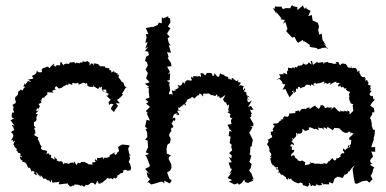

<svg xmlns="http://www.w3.org/2000/svg" viewBox="-20 -702 1487 740"><path d="M419 -270 424 -279 435 -294 426 -304H442L431 -317L441 -324L454 -337L450 -340L465 -365L472 -363C452 -372 463 -375 454 -384C463 -375 454 -387 449 -387C440 -401 440 -400 446 -394C432 -407 437 -402 439 -414C426 -413 432 -414 435 -418C420 -421 428 -428 417 -421C423 -425 423 -434 408 -420C415 -425 401 -430 412 -432C406 -433 401 -426 401 -438C388 -445 397 -432 391 -441C387 -436 380 -451 386 -446C373 -446 373 -447 365 -447C358 -458 353 -457 357 -446C362 -458 355 -455 341 -458C342 -447 338 -448 338 -455C330 -463 329 -451 325 -449C325 -468 324 -455 328 -458C315 -467 318 -466 319 -467C298 -458 296 -470 308 -470C302 -468 300 -471 297 -460C285 -466 293 -455 279 -459C272 -465 269 -452 272 -453C266 -471 257 -458 264 -464C258 -458 246 -466 253 -454C256 -466 253 -464 246 -457C245 -452 232 -463 224 -450C221 -460 223 -459 220 -453C218 -467 212 -466 212 -454C214 -446 202 -453 197 -450C194 -443 200 -443 184 -452C191 -455 190 -442 188 -457C170 -441 168 -439 180 -439C159 -440 175 -443 162 -445C152 -441 162 -444 146 -439C150 -441 149 -424 152 -440C133 -439 145 -424 141 -424C126 -421 123 -427 124 -430C118 -430 126 -421 112 -414C118 -406 124 -419 103 -410C104 -405 115 -398 102 -398C104 -396 108 -400 88 -395C105 -386 102 -385 87 -390C84 -398 89 -390 85 -385C73 -374 81 -370 75 -382C74 -373 64 -364 77 -369C75 -361 73 -368 67 -353C57 -364 68 -346 58 -357C53 -354 62 -354 50 -349C49 -336 51 -342 43 -328C51 -336 40 -321 45 -334C37 -328 35 -318 43 -310C38 -315 44 -315 38 -298C41 -305 45 -308 27 -297C35 -293 32 -280 28 -278C36 -280 42 -282 31 -278C36 -273 32 -261 28 -270C24 -254 20 -251 38 -242C25 -248 24 -233 18 -242C24 -235 21 -237 37 -216C20 -228 25 -213 35 -212C24 -212 37 -207 34 -200C20 -195 29 -196 22 -190C21 -193 36 -183 25 -191C36 -180 31 -174 23 -162C30 -158 30 -171 30 -154C39 -165 38 -156 34 -152C28 -138 34 -151 36 -135C42 -132 50 -125 39 -123C46 -128 51 -124 41 -122C56 -118 41 -107 51 -121C44 -111 56 -112 56 -112C65 -101 55 -104 57 -100C69 -102 67 -92 56 -99C59 -77 73 -87 65 -79C82 -74 74 -81 66 -80C85 -72 78 -76 87 -60C89 -59 80 -65 90 -55C94 -53 96 -58 98 -62C88 -58 107 -41 99 -40C114 -44 99 -48 114 -39C108 -30 108 -40 119 -26C128 -38 113 -31 119 -38C128 -34 131 -16 133 -29C144 -22 131 -16 133 -27C146 -25 144 -8 153 -14C155 -17 155 -11 166 -6C167 -12 175 2 171 -6C172 1 176 6 178 -11C182 4 186 6 184 4C187 -2 196 3 210 -2C200 12 213 9 221 6C215 6 222 11 217 8C231 4 241 8 240 3C242 10 249 19 256 16C262 10 259 15 262 13C259 21 273 3 268 9C285 11 280 7 294 17C284 14 302 6 295 18C293 7 307 19 301 18C310 19 310 4 313 11C329 13 318 3 327 8C326 1 339 -2 347 11C341 14 356 3 353 -6C364 5 362 3 353 2C365 8 372 7 366 1C375 7 374 -2 390 -10C381 -13 386 -7 394 -16C403 -12 406 -14 405 -13C408 -17 403 -18 416 -10C411 -13 427 -23 425 -11C414 -28 418 -14 425 -14C435 -20 436 -25 428 -22C444 -31 446 -37 449 -35C443 -36 457 -30 455 -44C463 -43 450 -46 454 -45C464 -50 470 -47 474 -41C473 -46 480 -49 484 -43C471 -42 490 -46 484 -60L481 -71L476 -78L482 -92L477 -103L484 -101L478 -109L474 -129L480 -141L473 -143L451 -145L440 -139L435 -135C440 -119 438 -124 438 -118C430 -116 433 -111 426 -105C420 -109 417 -108 426 -116C403 -105 410 -106 400 -99C409 -96 392 -93 408 -109C402 -92 391 -94 381 -94C381 -94 381 -84 375 -95C387 -100 375 -96 364 -93C373 -88 367 -95 354 -93C353 -77 364 -76 345 -91C354 -89 339 -85 350 -78C332 -74 332 -79 338 -68C331 -67 315 -71 320 -67C324 -69 313 -76 300 -79C314 -65 311 -79 293 -78C291 -72 285 -71 280 -76C276 -63 275 -63 267 -79C274 -82 258 -79 267 -71C253 -82 255 -68 254 -76C240 -68 233 -65 247 -82C240 -69 232 -75 230 -72C232 -87 230 -69 224 -69C223 -85 203 -83 205 -73C214 -86 193 -79 200 -88C190 -94 196 -92 188 -100C194 -84 190 -85 180 -94C169 -89 185 -107 172 -105C176 -96 169 -109 169 -109C169 -112 162 -111 158 -107C164 -122 163 -119 149 -124C151 -124 143 -123 153 -120C135 -127 136 -131 141 -139C147 -141 137 -134 142 -138C134 -140 136 -150 128 -155C122 -157 144 -136 125 -167C134 -173 118 -176 114 -180C113 -184 117 -171 112 -184C117 -194 118 -180 116 -189C116 -196 118 -198 110 -207C115 -199 109 -215 118 -208C106 -223 112 -222 111 -230C120 -239 113 -229 108 -230C122 -235 122 -240 120 -247C121 -255 125 -261 126 -262C109 -263 124 -267 129 -277C122 -274 112 -268 121 -271C118 -280 124 -290 129 -281C129 -290 138 -290 130 -298C127 -302 142 -307 126 -299C135 -307 145 -302 136 -315C132 -314 149 -322 139 -313C138 -321 148 -333 152 -320C146 -326 159 -341 151 -328C166 -343 161 -330 163 -350C162 -348 168 -344 164 -348C167 -344 174 -348 187 -344C179 -350 179 -354 196 -357C188 -361 191 -365 196 -369C201 -371 207 -358 204 -362C212 -359 222 -366 222 -367C229 -374 220 -365 239 -377C240 -370 244 -372 244 -381C245 -375 242 -368 245 -380C265 -372 257 -373 259 -383C275 -378 281 -383 281 -384C286 -371 279 -376 297 -381C295 -375 298 -374 294 -382C308 -387 318 -371 311 -379C316 -386 316 -382 317 -371C327 -366 331 -367 340 -367C340 -378 335 -379 345 -366C336 -376 351 -361 358 -360C347 -358 366 -357 362 -370C365 -359 372 -368 372 -368C378 -362 362 -362 384 -349C367 -349 375 -360 389 -356C391 -341 393 -341 384 -348C392 -347 396 -340 398 -341C399 -331 388 -333 388 -335C397 -326 408 -316 406 -319C402 -306 396 -316 400 -297C410 -305 405 -303 418 -299C402 -284 408 -278 418 -273L414 -275Z M949 -254C946 -263 947 -265 958 -261C948 -260 944 -279 942 -286C947 -275 947 -277 957 -281C944 -292 953 -298 936 -289C947 -308 949 -311 950 -316C939 -304 931 -305 934 -325C945 -315 936 -315 938 -320C927 -339 935 -336 943 -326C930 -330 931 -334 929 -346C921 -352 916 -344 926 -360C928 -358 922 -367 918 -354C915 -355 915 -370 923 -368C919 -367 905 -380 900 -369C898 -372 906 -375 908 -383C893 -390 897 -379 899 -393C885 -385 893 -392 878 -398C878 -398 887 -403 870 -400C880 -397 872 -391 862 -400C859 -401 854 -407 865 -396C853 -400 861 -399 860 -405C838 -409 842 -419 845 -411C846 -418 839 -409 829 -420C821 -405 831 -411 820 -405C808 -416 817 -410 806 -420C805 -411 808 -411 798 -409C801 -419 794 -422 778 -421C776 -416 778 -423 773 -414C768 -405 770 -421 756 -420C748 -421 758 -410 754 -405C748 -414 735 -403 749 -406C729 -410 737 -407 723 -409C732 -398 719 -405 715 -406C725 -407 709 -405 721 -393C703 -388 712 -396 707 -394C708 -389 698 -393 704 -396C696 -388 688 -387 695 -375C689 -386 678 -388 686 -386C680 -380 683 -366 664 -375C672 -363 658 -361 669 -370C670 -368 669 -357 649 -358C665 -358 660 -347 660 -356C643 -346 648 -357 642 -352C648 -342 641 -335 647 -329C643 -338 643 -342 633 -338L631 -343L636 -355L632 -378L635 -383L623 -391L634 -393L636 -420L626 -415L635 -425L624 -445L641 -447L639 -459L626 -479L630 -482L624 -501L639 -499L632 -523L630 -528L638 -526L631 -536L626 -554L634 -561L624 -571L627 -578L637 -593L627 -600L637 -616L635 -631L623 -638L622 -639L631 -640L609 -631L604 -636L603 -612L592 -615L588 -606L568 -597L566 -600L564 -598L542 -594L552 -570L542 -571L545 -558L540 -537L549 -539L540 -515L551 -522L539 -505L551 -503L554 -490L543 -483L539 -468L546 -462L550 -450L541 -434L548 -423L550 -421L543 -400L557 -385L538 -379L556 -367L546 -363L554 -362L553 -349L556 -326L540 -320L552 -309L543 -303L558 -290L542 -274L551 -265L545 -266C549 -256 554 -247 558 -237L545 -240L539 -213L549 -207L541 -205L547 -191L548 -174L539 -164L549 -160L550 -142L551 -134L548 -129L542 -115L555 -109L539 -103L544 -99L550 -85L558 -62L553 -58L539 -51L557 -31L545 -39L549 -21L558 -11L546 3L552 0L563 9L582 4L598 -1L605 -2L614 5L613 -6L634 5L642 -6L633 -13L624 -37L636 -45L640 -53L641 -54L640 -69L630 -89L631 -96L639 -103L623 -110L622 -129L624 -141L627 -146L635 -151L639 -171C623 -156 640 -165 635 -169C640 -173 625 -183 636 -174C625 -181 638 -194 643 -200C634 -195 643 -207 639 -210C639 -210 643 -206 648 -213C645 -220 645 -225 633 -233C646 -225 639 -222 650 -241C648 -233 657 -237 655 -240C658 -240 655 -255 645 -245C649 -263 653 -265 667 -265C649 -258 671 -258 671 -261C658 -280 663 -275 678 -276C661 -282 670 -272 667 -289C678 -283 672 -285 672 -287C691 -301 688 -302 694 -298C690 -298 699 -291 696 -301C694 -301 695 -306 690 -300C708 -319 698 -316 698 -316C709 -321 715 -325 717 -323C719 -326 713 -330 725 -327C728 -317 730 -332 729 -321C737 -333 747 -339 749 -333C743 -344 754 -345 762 -330C767 -346 763 -332 763 -332C761 -348 767 -338 784 -342C784 -342 794 -333 797 -341C787 -331 791 -340 809 -332C815 -333 812 -346 820 -330C810 -327 819 -337 831 -325C816 -333 829 -325 829 -323C843 -330 845 -336 848 -334C841 -321 844 -326 839 -318C845 -313 840 -320 842 -314C851 -299 852 -314 852 -305C858 -293 854 -292 862 -300C863 -292 861 -279 858 -278C870 -271 865 -276 856 -270C862 -265 870 -264 868 -259C864 -253 867 -245 876 -248L870 -239L872 -224L857 -221L865 -204L875 -195L864 -197L861 -178L869 -175L865 -151L873 -144L871 -135L875 -123L863 -112L873 -103L872 -92L862 -97L873 -77L861 -75L869 -52L874 -51L864 -31L874 -39L857 -16L875 -8L862 -2L884 9L896 4L901 10L912 3L921 -10L925 0L936 3L956 -6L951 -13L958 -10L948 -35L940 -45L946 -54L950 -70L940 -79L942 -80L949 -101L939 -110L944 -109V-117L945 -136L950 -138L953 -158L954 -154V-164L940 -192L943 -193L953 -212L944 -215L956 -216L957 -225L940 -254L941 -247Z M1164 -672 1152 -669 1148 -681 1126 -663V-675L1113 -677L1105 -682L1098 -670L1083 -671L1070 -667L1064 -677L1057 -676L1040 -677L1038 -667L1031 -672L1046 -648L1044 -657L1065 -631L1060 -628L1078 -625L1071 -611L1080 -617L1088 -591L1083 -582L1090 -574L1096 -568L1106 -557L1115 -560L1124 -542L1129 -537L1147 -548L1150 -542L1153 -543L1174 -529V-521L1200 -517L1205 -512L1218 -515V-517L1241 -519L1238 -517L1245 -513L1226 -536L1237 -527C1232 -534 1228 -541 1223 -548L1220 -573L1211 -568L1206 -587L1209 -595V-602L1205 -614L1185 -623L1183 -636L1182 -644L1168 -640L1177 -660L1164 -667L1157 -673ZM1053 -401 1066 -389 1070 -378 1080 -377 1069 -356 1080 -359C1085 -348 1090 -337 1096 -327L1111 -344C1106 -349 1102 -351 1113 -353C1107 -350 1114 -342 1118 -345C1109 -354 1120 -347 1121 -348C1119 -369 1128 -358 1128 -358C1127 -366 1132 -373 1139 -361C1152 -368 1139 -377 1146 -363C1146 -370 1149 -362 1156 -370C1159 -381 1173 -372 1172 -375C1166 -379 1174 -376 1178 -369C1181 -379 1175 -380 1193 -370C1180 -386 1199 -376 1193 -387C1198 -373 1210 -379 1200 -387C1204 -379 1209 -379 1229 -388C1232 -373 1238 -379 1226 -380C1244 -389 1233 -371 1250 -383C1259 -384 1251 -378 1250 -374C1268 -387 1270 -386 1278 -387C1271 -378 1284 -385 1290 -382C1276 -369 1286 -365 1292 -373C1292 -364 1302 -361 1301 -372C1295 -376 1301 -368 1313 -355C1306 -362 1308 -360 1320 -363C1319 -367 1314 -361 1313 -356C1322 -350 1322 -349 1330 -348C1328 -345 1322 -337 1329 -345C1321 -337 1326 -324 1334 -339C1321 -330 1327 -319 1327 -314C1327 -321 1327 -309 1335 -303C1324 -312 1329 -301 1342 -301L1339 -296L1342 -275L1328 -261C1324 -267 1332 -277 1319 -274C1333 -272 1332 -262 1317 -279C1325 -264 1314 -271 1324 -273C1309 -270 1305 -282 1308 -273C1306 -271 1301 -275 1290 -273C1303 -285 1291 -271 1289 -271C1277 -278 1287 -273 1266 -292C1272 -289 1260 -287 1256 -277C1250 -276 1260 -277 1258 -289C1243 -283 1243 -293 1236 -285C1229 -288 1232 -285 1234 -282C1228 -297 1226 -297 1215 -296C1216 -286 1203 -280 1211 -281C1208 -282 1191 -295 1197 -295C1196 -296 1190 -294 1175 -283C1174 -278 1170 -291 1174 -289C1173 -283 1166 -293 1157 -279C1162 -286 1143 -283 1155 -277C1152 -284 1143 -288 1133 -269C1137 -283 1121 -272 1117 -272C1118 -266 1124 -267 1124 -267C1112 -270 1119 -263 1115 -266C1103 -266 1098 -263 1101 -264C1089 -270 1101 -258 1087 -251C1081 -254 1076 -256 1084 -248C1087 -250 1072 -256 1076 -254C1063 -240 1078 -245 1073 -243C1064 -242 1056 -240 1065 -236C1058 -239 1047 -226 1061 -231C1053 -234 1054 -237 1055 -230C1041 -221 1036 -231 1032 -222C1042 -214 1040 -220 1030 -203C1032 -199 1041 -206 1035 -211C1030 -203 1037 -197 1029 -195C1018 -195 1026 -191 1024 -183C1030 -180 1031 -172 1024 -170C1024 -170 1024 -172 1013 -162C1015 -164 1023 -164 1011 -165C1021 -153 1008 -154 1010 -142C1013 -144 1022 -130 1014 -126C1016 -132 1016 -124 1018 -131C1023 -114 1014 -127 1017 -121C1024 -113 1026 -102 1028 -110C1019 -93 1018 -95 1026 -99C1025 -82 1014 -96 1024 -93C1018 -92 1027 -76 1025 -77C1025 -67 1030 -76 1030 -64C1037 -70 1034 -57 1047 -56C1041 -60 1045 -54 1051 -59C1051 -44 1041 -48 1044 -54C1056 -46 1060 -42 1046 -35C1064 -44 1058 -26 1067 -28C1057 -21 1072 -34 1065 -31C1081 -21 1084 -14 1083 -20C1083 -19 1080 -12 1085 -12C1089 -10 1091 -6 1090 -16C1091 -17 1098 -5 1101 -15C1103 -9 1108 -7 1107 -6C1122 4 1124 0 1133 10C1126 0 1124 6 1136 3C1139 -1 1134 1 1146 4C1145 16 1154 11 1167 18C1166 14 1175 11 1172 10C1167 0 1173 2 1177 10C1176 20 1186 12 1184 11C1190 15 1198 19 1202 4C1200 14 1213 14 1222 10C1213 2 1224 1 1228 10C1229 8 1231 7 1247 9C1248 2 1253 4 1247 0C1253 -1 1255 4 1262 5C1267 0 1266 -15 1275 -17C1280 -20 1281 -21 1277 -20C1283 -24 1300 -12 1286 -22C1303 -12 1300 -18 1303 -19C1303 -23 1314 -37 1307 -29C1319 -29 1316 -36 1320 -33C1326 -47 1313 -39 1319 -38C1319 -43 1335 -39 1327 -47C1327 -45 1335 -47 1337 -60C1333 -50 1336 -55 1347 -65L1339 -51L1341 -33L1342 -28L1343 -19L1348 5L1357 6L1375 -3C1381 -4 1388 -5 1394 -6L1404 2L1408 -3L1416 -11L1409 -24L1416 -38L1418 -50L1423 -56L1406 -67L1417 -73H1410L1406 -84L1418 -99L1411 -118L1426 -117V-135H1411L1417 -154L1421 -165L1420 -169L1424 -184L1425 -202H1418L1411 -223L1414 -220L1410 -240L1406 -247L1415 -262L1414 -268L1423 -270L1421 -285L1407 -295C1408 -297 1413 -307 1425 -318C1421 -321 1407 -327 1422 -317C1414 -316 1422 -333 1413 -333C1409 -326 1407 -339 1404 -336C1405 -348 1415 -350 1413 -355C1414 -349 1402 -351 1409 -359C1404 -374 1411 -376 1411 -368C1398 -382 1392 -373 1394 -371C1403 -382 1397 -384 1406 -383C1391 -381 1402 -401 1388 -390C1391 -405 1386 -404 1382 -395C1391 -412 1388 -403 1377 -405C1371 -408 1368 -414 1369 -416C1368 -418 1365 -417 1364 -430C1370 -423 1369 -425 1357 -430C1370 -431 1356 -425 1356 -425C1359 -436 1349 -444 1338 -439C1336 -437 1337 -440 1331 -449C1346 -440 1329 -452 1335 -441C1320 -442 1330 -439 1320 -443C1317 -455 1306 -458 1310 -457C1306 -448 1312 -454 1312 -454C1295 -463 1295 -451 1290 -451C1282 -463 1289 -465 1273 -462C1282 -455 1270 -460 1279 -453C1273 -461 1262 -452 1262 -458C1263 -460 1245 -456 1242 -465C1246 -463 1244 -464 1227 -460C1228 -465 1233 -455 1227 -457C1225 -471 1207 -452 1202 -464C1194 -456 1190 -455 1186 -452C1183 -460 1186 -469 1177 -467C1178 -464 1182 -452 1181 -453C1166 -464 1171 -461 1170 -463C1166 -449 1153 -450 1145 -463C1158 -457 1136 -445 1137 -451C1136 -442 1130 -453 1134 -451C1126 -448 1123 -439 1121 -442C1116 -450 1116 -436 1116 -436C1114 -447 1110 -439 1105 -442C1109 -437 1103 -440 1090 -441C1089 -429 1092 -427 1101 -427C1082 -438 1085 -419 1088 -415C1081 -417 1079 -420 1073 -421C1073 -419 1069 -408 1073 -410C1065 -422 1075 -414 1055 -416C1059 -412 1061 -404 1061 -404L1047 -392ZM1103 -136C1094 -143 1104 -151 1113 -142C1113 -155 1104 -154 1103 -156C1115 -168 1105 -161 1106 -171C1100 -176 1116 -164 1109 -164C1113 -170 1124 -177 1119 -176C1123 -174 1122 -189 1120 -191C1120 -191 1135 -183 1126 -180C1131 -188 1128 -195 1130 -187C1147 -185 1148 -199 1143 -206C1142 -204 1162 -200 1152 -196C1168 -201 1173 -200 1171 -208C1170 -203 1165 -213 1181 -211C1171 -210 1184 -210 1192 -204C1190 -200 1193 -212 1209 -199C1209 -200 1201 -217 1213 -208C1213 -203 1216 -217 1229 -201C1222 -218 1234 -210 1246 -200C1237 -210 1239 -198 1242 -213C1246 -210 1255 -206 1262 -200C1274 -215 1274 -213 1266 -210C1273 -207 1288 -209 1293 -206H1287C1304 -194 1294 -205 1297 -197C1305 -194 1307 -187 1321 -191C1324 -203 1324 -198 1321 -190C1320 -196 1336 -198 1332 -184C1331 -193 1323 -194 1343 -187L1326 -171V-164L1334 -162L1331 -133C1329 -148 1341 -145 1334 -146C1324 -146 1328 -130 1320 -133C1323 -143 1317 -143 1329 -139C1329 -128 1317 -137 1310 -121C1316 -121 1316 -116 1304 -130C1301 -123 1299 -125 1307 -115C1305 -104 1303 -119 1293 -106C1290 -99 1290 -106 1298 -97C1294 -107 1292 -91 1275 -91C1278 -96 1281 -85 1279 -96C1276 -85 1271 -76 1261 -93C1248 -78 1245 -77 1242 -81C1250 -76 1233 -70 1242 -70C1222 -72 1225 -81 1228 -66C1227 -71 1219 -73 1216 -69C1212 -74 1198 -69 1189 -72C1192 -78 1182 -70 1175 -77C1174 -70 1169 -75 1178 -73C1171 -65 1156 -67 1154 -65C1161 -72 1149 -71 1159 -77C1155 -75 1146 -85 1138 -85C1147 -83 1142 -77 1127 -84C1131 -74 1120 -88 1131 -82C1130 -86 1111 -99 1109 -102C1113 -91 1124 -99 1109 -105C1114 -95 1109 -110 1103 -98C1098 -114 1115 -109 1114 -125C1098 -120 1097 -132 1105 -119C1104 -125 1104 -141 1109 -140Z"/></svg>

Font: Charger Distortion
Style: 1
Weight: 400
Designer: Jasper
Foundry: Cannot Into Space Fonts
Version: Version 0.98